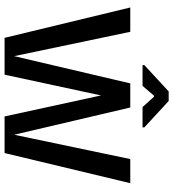

<svg xmlns="http://www.w3.org/2000/svg" viewBox="22 -798 775 860"><g transform="rotate(90 410.0 -367.5)"><path d="M353 -563H461L407 -432L314 0H149L13 -563H122L231 -43ZM692 -563H800L665 0H501L407 -432L352 -563H461L583 -43ZM271 -618V-626L389 -735H432L550 -626V-618H459L413 -669H408L364 -618Z"/></g></svg>

Font: Darker Grotesque
Style: Bold
Weight: 700
Designer: Gabriel Lam
Foundry: TypeRant
Version: Version 1.000;gftools[0.9.28]